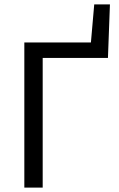

<svg xmlns="http://www.w3.org/2000/svg" viewBox="-20 -848 538 868"><path d="M90 0V-656H391L406 -828H477L468 -586H173V0Z"/></svg>

Font: Giro Regular
Style: Regular
Weight: 400
Designer: Paul D. Hunt
Foundry: Adobe Systems Incorporated
Version: Version 1.000;PS 1.0;hotconv 1.0.88;makeotf.lib2.5.647800